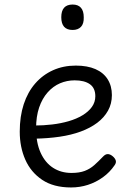

<svg xmlns="http://www.w3.org/2000/svg" viewBox="-20 -808 566 846"><path d="M293 18Q216 18 166 -15.5Q116 -49 91.5 -104.5Q67 -160 67 -228Q67 -295 84.5 -348.5Q102 -402 135 -440Q168 -478 213.5 -498.5Q259 -519 314 -519Q365 -519 400.5 -503.5Q436 -488 454.5 -458.5Q473 -429 473 -389Q473 -351 456 -320.5Q439 -290 408.5 -267Q378 -244 336 -228.5Q294 -213 242.5 -205.5Q191 -198 133 -197V-255Q171 -255 209.5 -259.5Q248 -264 282.5 -274Q317 -284 343.5 -300Q370 -316 385 -337Q400 -358 400 -384Q400 -420 376 -437Q352 -454 309 -454Q275 -454 244.5 -441Q214 -428 190 -401Q166 -374 152.5 -334.5Q139 -295 139 -242Q139 -179 159 -135Q179 -91 214 -68.5Q249 -46 295 -46Q330 -46 353.5 -55Q377 -64 395.5 -80.5Q414 -97 433 -117Q444 -129 454.5 -129Q465 -129 476 -120Q487 -111 490 -101Q493 -91 485 -80Q464 -49 433.5 -27Q403 -5 367.5 6.5Q332 18 293 18ZM300 -676Q275 -676 262.5 -690Q250 -704 250 -732Q250 -760 262.5 -774Q275 -788 300 -788Q324 -788 336.5 -774Q349 -760 349 -732Q350 -704 337 -690Q324 -676 300 -676Z"/></svg>

Font: Playwrite CL Light
Style: Regular
Weight: 300
Designer: Veronika Burian, José Scaglione
Foundry: TypeTogether
Version: Version 1.002